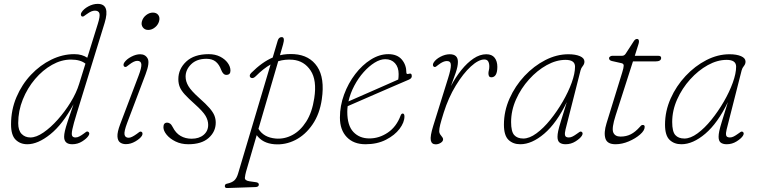

<svg xmlns="http://www.w3.org/2000/svg" viewBox="-20 -737 3910 991"><path d="M520 -618.5 376.5 -153Q359 -96.5 353.5 -69.8Q348 -43 352.8 -35.2Q357.5 -27.5 369.5 -27.5Q379.5 -27.5 389.5 -32.8Q399.5 -38 410.5 -46Q418 -51.5 423.8 -55.8Q429.5 -60 435 -57Q446 -50.5 436.5 -36Q427.5 -22 404.2 -7.2Q381 7.5 353 7.5Q311 7.5 311 -31Q311 -43.5 315 -61.2Q319 -79 329.5 -111Q340 -143 359.5 -199Q303.5 -95 239.5 -43.8Q175.5 7.5 121 7.5Q84.5 7.5 60.8 -15.8Q37 -39 37 -95Q37 -170 65 -235.8Q93 -301.5 140 -351.2Q187 -401 245 -429.2Q303 -457.5 363 -457.5Q385 -457.5 401.5 -452.5Q418 -447.5 430.5 -439L484.5 -612.5Q497.5 -653.5 493.2 -667.8Q489 -682 470 -682Q461 -682 451.2 -678Q441.5 -674 427 -663.5Q417 -656 412.2 -653Q407.5 -650 402 -652.5Q398.5 -654.5 397.5 -660.5Q396.5 -666.5 401 -673.5Q412 -691 436 -704Q460 -717 484.5 -717Q550 -717 520 -618.5ZM74 -101.5Q74 -63.5 91.8 -45.5Q109.5 -27.5 137 -27.5Q167 -27.5 204.2 -53Q241.5 -78.5 278.2 -119.8Q315 -161 344.8 -209.5Q374.5 -258 388.5 -304L421 -408.5Q395 -429.5 346 -429.5Q297 -429.5 248.8 -402.5Q200.5 -375.5 161 -329Q121.5 -282.5 97.8 -223.8Q74 -165 74 -101.5Z M745 -582.5Q727 -582.5 717.2 -595.8Q707.5 -609 712.5 -627Q718 -646.5 734.5 -659.2Q751 -672 769 -672Q788 -672 797.2 -659.2Q806.5 -646.5 801 -627Q796 -609 780 -595.8Q764 -582.5 745 -582.5ZM636.5 -103Q619.5 -58 622.8 -42Q626 -26 644.5 -26Q658.5 -26 685.5 -45.5Q692.5 -51 698.5 -55.2Q704.5 -59.5 710.5 -56.5Q715 -54.5 715.5 -48.2Q716 -42 712 -35.5Q702.5 -21 678.5 -7Q654.5 7 629.5 7Q612 7 599.8 -1.8Q587.5 -10.5 586.2 -32.8Q585 -55 600 -95L695 -345.5Q711.5 -388.5 709.5 -405.8Q707.5 -423 688.5 -423Q672 -423 647 -403.5Q640.5 -398.5 634.5 -394Q628.5 -389.5 622.5 -392.5Q618 -395 617.5 -401Q617 -407 621 -413.5Q633 -431.5 657.5 -444.2Q682 -457 703.5 -457Q730 -457 742 -435.2Q754 -413.5 731.5 -354Z M969 -21Q1007.5 -21 1031 -40.8Q1054.5 -60.5 1054.5 -92.5Q1054.5 -116 1041 -139Q1027.5 -162 985 -200Q952.5 -229 934 -249.2Q915.5 -269.5 908 -287.8Q900.5 -306 900.5 -328.5Q900.5 -381 941.2 -419.2Q982 -457.5 1057.5 -457.5Q1090.5 -457.5 1115.8 -444.8Q1141 -432 1155.2 -412.5Q1169.5 -393 1169.5 -372.5Q1169.5 -350.5 1148 -350.5Q1131.5 -350.5 1121.5 -376.5Q1111.5 -404 1093.5 -418.8Q1075.5 -433.5 1045.5 -433.5Q995.5 -433.5 966.8 -405.5Q938 -377.5 938 -341.5Q938 -317 952.5 -292.5Q967 -268 1008.5 -231Q1043.5 -200 1061.8 -178.8Q1080 -157.5 1086.8 -140.2Q1093.5 -123 1093.5 -104Q1093.5 -57.5 1057 -25Q1020.5 7.5 952 7.5Q915 7.5 886 -6.8Q857 -21 840.2 -41.5Q823.5 -62 823.5 -80.5Q823.5 -104 843 -104Q850.5 -104 857.8 -99Q865 -94 871.5 -81Q887 -50 912 -35.5Q937 -21 969 -21Z M1300.5 -344Q1287 -330.5 1276.5 -335Q1269 -338.5 1269.2 -346Q1269.5 -353.5 1276 -360Q1333 -417 1387.5 -440L1413.5 -527.5Q1419 -545.5 1434 -545.5Q1452 -545.5 1441 -507.5L1425 -452Q1459.5 -460 1499 -457.5Q1578 -452 1617.5 -393Q1657 -334 1641 -224.5Q1630 -148.5 1593.2 -94.8Q1556.5 -41 1504.8 -14.5Q1453 12 1396 7.5Q1335 2.5 1305 -39.5L1250 149Q1245.5 165.5 1244 180Q1242.5 194.5 1266.5 198.5L1298 203Q1316 204.5 1316 215.5Q1316 227.5 1299.5 228.5L1154.5 233.5Q1140.5 234.5 1140.5 224Q1140.5 213.5 1150 211.5Q1177.5 205.5 1189.5 194.2Q1201.5 183 1208.5 160L1376.5 -404Q1340 -383.5 1300.5 -344ZM1402.5 -22Q1447 -18 1488.5 -39.8Q1530 -61.5 1560.5 -109.2Q1591 -157 1602 -230Q1616.5 -323 1583.2 -373Q1550 -423 1491.5 -428.5Q1451.5 -432 1416 -421L1314 -72Q1341 -27.5 1402.5 -22Z M2067.5 -136Q2067.5 -105.5 2042.5 -72.2Q2017.5 -39 1972.2 -15.8Q1927 7.5 1866.5 7.5Q1805 7.5 1769.8 -29.5Q1734.5 -66.5 1734.5 -130Q1734.5 -191 1756 -249.2Q1777.5 -307.5 1813.5 -354.5Q1849.5 -401.5 1894 -429.5Q1938.5 -457.5 1984.5 -457.5Q2030 -457.5 2053.8 -429.8Q2077.5 -402 2077.5 -362Q2077.5 -352.5 2089.5 -356Q2105.5 -361.5 2105.5 -344Q2105.5 -332.5 2090.5 -326Q2054 -310.5 2006.8 -290Q1959.5 -269.5 1912.2 -249Q1865 -228.5 1827.8 -212.2Q1790.5 -196 1774.5 -189Q1772.5 -174 1772.5 -160Q1772.5 -89 1804 -55.8Q1835.5 -22.5 1886.5 -22.5Q1937 -22.5 1981.5 -52.5Q2026 -82.5 2047.5 -140Q2051.5 -151 2058.5 -151Q2067.5 -151 2067.5 -136ZM1968.5 -431.5Q1942.5 -431.5 1913.5 -413.5Q1884.5 -395.5 1857 -364.8Q1829.5 -334 1808.8 -294.8Q1788 -255.5 1778.5 -213.5Q1796.5 -221.5 1827.5 -235Q1858.5 -248.5 1895.5 -264.8Q1932.5 -281 1969.2 -297.2Q2006 -313.5 2035.5 -326.5Q2037.5 -337.5 2037.5 -355Q2037.5 -390 2018.8 -410.8Q2000 -431.5 1968.5 -431.5Z M2219.5 -392.5Q2215 -395 2214.5 -401Q2214 -407 2218 -413.5Q2228.5 -431 2253.2 -444Q2278 -457 2301.5 -457Q2343.5 -457 2343.5 -417.5Q2343.5 -394.5 2332 -360.8Q2320.5 -327 2307.5 -293Q2331.5 -338.5 2361.5 -375.8Q2391.5 -413 2424.2 -435Q2457 -457 2490 -457Q2519 -457 2533 -439Q2547 -421 2547 -392Q2547 -338 2515.5 -338Q2501 -338 2501 -358.5Q2501 -365.5 2503.2 -374Q2505.5 -382.5 2505.5 -394Q2505.5 -410 2499.8 -420Q2494 -430 2479.5 -430Q2450 -430 2410.2 -393.8Q2370.5 -357.5 2332.5 -295.2Q2294.5 -233 2270 -155Q2257.5 -115 2252.2 -94Q2247 -73 2247 -60Q2247 -48 2257 -36.8Q2267 -25.5 2267 -18Q2267 -7.5 2254.8 0.2Q2242.5 8 2229 8Q2207.5 8 2203.5 -13Q2199.5 -34 2216 -87L2293 -334Q2307.5 -380 2307.2 -401Q2307 -422 2286.5 -422Q2268 -422 2244 -403.5Q2236.5 -397.5 2230.8 -393.5Q2225 -389.5 2219.5 -392.5Z M2899 -69Q2894 -49.5 2896.5 -38.5Q2899 -27.5 2916 -27.5Q2926 -27.5 2936 -32.8Q2946 -38 2957 -46Q2966 -53 2971.5 -56.2Q2977 -59.5 2981.5 -57Q2992 -51 2983 -36Q2974 -22 2950.5 -7.2Q2927 7.5 2899.5 7.5Q2879.5 7.5 2868.5 -1Q2857.5 -9.5 2857.5 -31Q2857.5 -43.5 2861 -60.5Q2864.5 -77.5 2875 -111.5Q2885.5 -145.5 2905.5 -210Q2853 -101.5 2789 -47Q2725 7.5 2665.5 7.5Q2628 7.5 2604.5 -15.2Q2581 -38 2581 -93.5Q2581 -163.5 2610 -228.5Q2639 -293.5 2687.2 -345Q2735.5 -396.5 2794.5 -426.8Q2853.5 -457 2913.5 -457Q2950.5 -457 2973.5 -447Q2996.5 -437 2996.5 -419Q2996.5 -406.5 2988 -396.2Q2979.5 -386 2976.5 -374ZM2618 -107Q2618 -58 2634 -40Q2650 -22 2681 -22Q2712.5 -22 2749 -48.8Q2785.5 -75.5 2820.5 -119Q2855.5 -162.5 2884.5 -212.5Q2913.5 -262.5 2930.8 -310.2Q2948 -358 2948 -393Q2948 -428 2899 -428Q2851 -428 2801.8 -400.8Q2752.5 -373.5 2710.8 -327.2Q2669 -281 2643.5 -223.8Q2618 -166.5 2618 -107Z M3187.5 -411 3138.5 -422Q3123.5 -425.5 3123.5 -437Q3123.5 -441.5 3128.8 -445.2Q3134 -449 3140.5 -449H3190.5Q3202.5 -449 3209.5 -460L3251 -524Q3258.5 -536 3268 -536Q3278 -536 3278 -523Q3278 -518 3276 -511Q3274 -504 3271 -495L3256.5 -449H3377.5Q3392.5 -449 3392.5 -438Q3392.5 -420 3362.5 -420H3247L3157.5 -141Q3136.5 -75.5 3145.2 -53.8Q3154 -32 3183 -32Q3212 -32 3235.5 -43.8Q3259 -55.5 3282.5 -82Q3288.5 -89 3291.2 -90.5Q3294 -92 3298.5 -92Q3307.5 -92 3307.5 -82Q3307.5 -63.5 3283.8 -42.8Q3260 -22 3225.2 -7.2Q3190.5 7.5 3157 7.5Q3114 7.5 3104.8 -22.2Q3095.5 -52 3110.5 -100.5L3191.5 -363Q3199 -387 3199.2 -397.8Q3199.5 -408.5 3187.5 -411Z M3730.5 -69Q3725.5 -49.5 3728 -38.5Q3730.5 -27.5 3747.5 -27.5Q3757.5 -27.5 3767.5 -32.8Q3777.5 -38 3788.5 -46Q3797.5 -53 3803 -56.2Q3808.5 -59.5 3813 -57Q3823.5 -51 3814.5 -36Q3805.5 -22 3782 -7.2Q3758.5 7.5 3731 7.5Q3711 7.5 3700 -1Q3689 -9.5 3689 -31Q3689 -43.5 3692.5 -60.5Q3696 -77.5 3706.5 -111.5Q3717 -145.5 3737 -210Q3684.5 -101.5 3620.5 -47Q3556.5 7.5 3497 7.5Q3459.5 7.5 3436 -15.2Q3412.5 -38 3412.5 -93.5Q3412.5 -163.5 3441.5 -228.5Q3470.5 -293.5 3518.8 -345Q3567 -396.5 3626 -426.8Q3685 -457 3745 -457Q3782 -457 3805 -447Q3828 -437 3828 -419Q3828 -406.5 3819.5 -396.2Q3811 -386 3808 -374ZM3449.5 -107Q3449.5 -58 3465.5 -40Q3481.5 -22 3512.5 -22Q3544 -22 3580.5 -48.8Q3617 -75.5 3652 -119Q3687 -162.5 3716 -212.5Q3745 -262.5 3762.2 -310.2Q3779.5 -358 3779.5 -393Q3779.5 -428 3730.5 -428Q3682.5 -428 3633.2 -400.8Q3584 -373.5 3542.2 -327.2Q3500.5 -281 3475 -223.8Q3449.5 -166.5 3449.5 -107Z"/></svg>

Font: Fraunces 9pt S100 Thin
Style: Italic
Weight: 100
Italic angle: -16°
Version: Version 1.000; ttfautohint (v1.8.3)